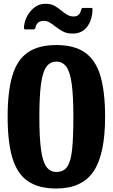

<svg xmlns="http://www.w3.org/2000/svg" viewBox="-20 -1010 612 1044"><path d="M21.5 -375Q21.5 -511.5 47 -597.8Q72.5 -684 130.5 -724.5Q188.5 -765 286.5 -765Q384 -765 442 -724.5Q500 -684 525.8 -597.8Q551.5 -511.5 551.5 -375Q551.5 -170.5 488.5 -77.8Q425.5 15 286.5 15Q188.5 15 130.5 -25.8Q72.5 -66.5 47 -152.5Q21.5 -238.5 21.5 -375ZM194 -375Q194 -264 202.8 -198.2Q211.5 -132.5 231.8 -103.8Q252 -75 286.5 -75Q326 -75 345.8 -103.8Q365.5 -132.5 372.2 -198.2Q379 -264 379 -375Q379 -486 370.2 -551.8Q361.5 -617.5 341.2 -646.2Q321 -675 286.5 -675Q252 -675 231.8 -646.2Q211.5 -617.5 202.8 -551.8Q194 -486 194 -375ZM374.5 -827.5Q343 -827.5 321.8 -839.2Q300.5 -851 283 -864.5Q267 -877 251.8 -886.8Q236.5 -896.5 217.5 -896.5Q196 -896.5 185.5 -885.5Q175 -874.5 172 -857Q168.5 -850 159.5 -850H121Q112.5 -850 111.2 -853.8Q110 -857.5 110.5 -865Q113.5 -897 129.2 -925.2Q145 -953.5 170 -971.5Q195 -989.5 226 -989.5Q257.5 -989.5 277.2 -978Q297 -966.5 313.5 -952.5Q328 -940.5 344.2 -930.5Q360.5 -920.5 380.5 -920.5Q413.5 -920.5 421 -956Q423 -961.5 424.5 -964.2Q426 -967 433.5 -967H473.5Q480.5 -967 482 -964.5Q483.5 -962 483 -956Q481 -900.5 453.5 -864Q426 -827.5 374.5 -827.5Z"/></svg>

Font: Besley* Condensed
Style: Bold
Weight: 700
Width: 3
Designer: Owen Earl
Foundry: indestructible type*
Version: Version 3.000; ttfautohint (v1.8.3)